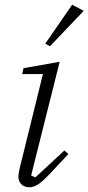

<svg xmlns="http://www.w3.org/2000/svg" viewBox="-20 -782 375 814"><path d="M104 12Q84 12 71 -0.5Q58 -13 58 -33Q58 -41 60 -51Q62 -61 64 -71L162 -468H74L80 -493L233 -520L112 -38L130 -30L253 -144L270 -129L192 -46Q160 -12 141 0Q122 12 104 12ZM172 -597 286 -762 335 -736 192 -586Z"/></svg>

Font: IBM Plex Serif Light
Style: Italic
Weight: 300
Italic angle: -14°
Designer: Mike Abbink, Paul van der Laan, Pieter van Rosmalen
Foundry: Bold Monday
Version: Version 3.001